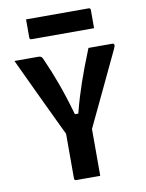

<svg xmlns="http://www.w3.org/2000/svg" viewBox="-98 -981 796 1050"><g transform="rotate(-10 300.0 -456.5)"><path d="M372 0H239Q228 0 228 -11V-259Q218 -279 200 -317Q182 -355 159 -403.5Q136 -452 111 -504.5Q86 -557 62.5 -607.5Q39 -658 19 -700H152Q163 -700 168.5 -695.5Q174 -691 180 -675Q208 -613 236.5 -535.5Q265 -458 294 -356H313Q326 -407 338 -446Q350 -485 362.5 -521.5Q375 -558 391 -600.5Q407 -643 430 -700H564Q570 -700 572.5 -694Q575 -688 567 -671Q519 -569 467.5 -461Q416 -353 372 -260ZM121 -913H468Q479 -913 479 -902V-801H132Q121 -801 121 -812Z"/></g></svg>

Font: Recursive Mn Lnr St
Style: Bold
Weight: 700
Monospace: yes
Version: Version 1.079;hotconv 1.0.112;makeotfexe 2.5.65598; ttfautoh